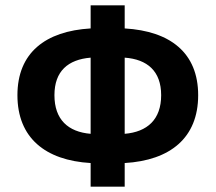

<svg xmlns="http://www.w3.org/2000/svg" viewBox="-20 -684 804 716"><path d="M581 -329C581 -238 529 -192 445 -185V-469C529 -463 581 -419 581 -329ZM183 -329C183 -419 234 -462 318 -469V-185C234 -192 183 -238 183 -329ZM318 12H445V-76C615 -86 719 -170 719 -329C719 -487 615 -568 445 -578V-664H318V-578C149 -568 45 -487 45 -329C45 -170 149 -86 318 -76Z"/></svg>

Font: Giro Sans Regular
Style: Bold
Weight: 700
Designer: Paul D. Hunt
Foundry: Adobe Systems Incorporated
Version: Version 1.000;PS 1.0;hotconv 1.0.88;makeotf.lib2.5.647800